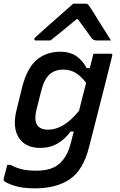

<svg xmlns="http://www.w3.org/2000/svg" viewBox="-38 -829 658 1054"><path d="M293 -545Q348 -545 383 -519.5Q418 -494 438 -455H455Q460 -475 465 -494.5Q470 -514 475 -534H570Q581 -534 578 -523Q556 -433 535.5 -353Q515 -273 494.5 -192.5Q474 -112 451 -22Q419 105 345 155Q271 205 154 205Q84 205 39 190Q-6 175 -16 164Q-19 159 -18 153Q-13 133 -8.5 115.5Q-4 98 2 76H19Q53 94 85.5 101Q118 108 162 108Q205 108 238 97.5Q271 87 294 64Q313 45 326.5 20.5Q340 -4 350 -41Q354 -58 358.5 -74.5Q363 -91 367 -107H349Q321 -67 279.5 -42Q238 -17 183 -17Q101 -17 65 -73.5Q29 -130 53 -226L83 -348Q110 -455 163 -500Q216 -545 293 -545ZM172 -135Q190 -117 225 -117Q268 -117 310 -142Q352 -167 396 -221Q405 -258 414.5 -295.5Q424 -333 435 -374Q404 -414 374.5 -430.5Q345 -447 309 -447Q264 -447 234.5 -421Q205 -395 189 -333L162 -226Q154 -192 157 -169.5Q160 -147 172 -135ZM364 -809H432Q440 -809 444.5 -805Q449 -801 458 -787Q464 -778 477 -757.5Q490 -737 506.5 -710Q523 -683 540.5 -656Q558 -629 571 -607H493Q475 -607 466 -618Q459 -629 439 -656Q419 -683 389 -724H383Q335 -684 301 -656.5Q267 -629 239 -607H159Q149 -607 151 -616Q152 -620 156.5 -624.5Q161 -629 178 -644Q193 -658 218.5 -680.5Q244 -703 272.5 -728Q301 -753 326 -775Q351 -797 364 -809Z"/></svg>

Font: Recursive Mn Lnr St Med
Style: Italic
Weight: 500
Italic angle: -15°
Monospace: yes
Version: Version 1.079;hotconv 1.0.112;makeotfexe 2.5.65598; ttfautoh